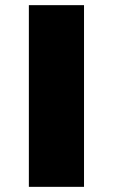

<svg xmlns="http://www.w3.org/2000/svg" viewBox="-20 -725 438 745"><path d="M92 0V-705H306V0Z"/></svg>

Font: Nunito Sans 10pt Expanded Black
Style: Regular
Weight: 900
Width: 7
Designer: Vernon Adams
Foundry: Vernon Adams
Version: Version 3.101;gftools[0.9.27]